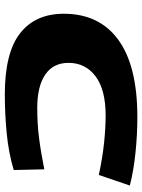

<svg xmlns="http://www.w3.org/2000/svg" viewBox="86 -680 604 817"><g transform="rotate(90 388.5 -272.0)"><path d="M383 10Q205 10 122 -55Q39 -120 39 -241Q39 -392 150 -473Q261 -554 479 -554Q553 -554 630.5 -546Q708 -538 770 -522L725 -390Q650 -406 587 -412.5Q524 -419 472 -419Q362 -419 305 -376Q248 -333 248 -261Q248 -196 298 -162Q348 -128 440 -128Q507 -128 566.5 -135.5Q626 -143 701 -158L704 -28Q631 -6 547.5 2Q464 10 383 10Z"/></g></svg>

Font: Georama ExtraExtended
Style: Bold Italic
Weight: 700
Width: 8
Italic angle: -9°
Designer: Jean-Baptiste Levee
Foundry: Production Type
Version: Version 1.000